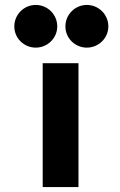

<svg xmlns="http://www.w3.org/2000/svg" viewBox="-20 -748 487 778"><path d="M38 -641C38 -593 77 -555 125 -555C172 -555 212 -593 212 -641C212 -690 172 -728 125 -728C77 -728 38 -689 38 -641ZM245 -641C245 -593 284 -555 332 -555C379 -555 419 -593 419 -641C419 -690 379 -728 332 -728C284 -728 245 -689 245 -641ZM298 10V-492H153V10Z"/></svg>

Font: Bluebird
Style: SfBdExt
Weight: 700
Designer: Jasper
Foundry: Cannot Into Space Fonts
Version: Version 0.98